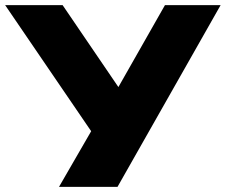

<svg xmlns="http://www.w3.org/2000/svg" viewBox="-43 -725 876 745"><path d="M186 0 327 -244V-192L-23 -705H200L424 -376H410L597 -705H813L413 0Z"/></svg>

Font: Nunito Sans 7pt SemiExpanded Black
Style: Regular
Weight: 900
Width: 6
Designer: Vernon Adams
Foundry: Vernon Adams
Version: Version 3.101;gftools[0.9.27]